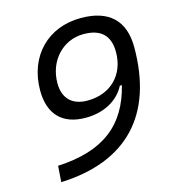

<svg xmlns="http://www.w3.org/2000/svg" viewBox="-106 -791 798 883"><g transform="rotate(-15 293.0 -350.0)"><path d="M77.1 2.9C393.1 -9.3 562 -188 562 -509.8C562 -637.2 492.2 -703.1 358.9 -703.1C200.7 -703.1 92.3 -591.3 92.3 -429.2C92.3 -316.9 151.4 -253.9 263.2 -253.9C348.1 -253.9 418.9 -291 452.1 -356H461.9C417.5 -177.7 302.2 -84 82.5 -73.7ZM291.5 -328.1C218.3 -328.1 177.7 -369.1 177.7 -440.9C177.7 -547.4 252.9 -628.4 351.6 -628.4C434.1 -628.4 475.1 -588.9 475.1 -510.3C475.1 -401.4 401.4 -328.1 291.5 -328.1Z"/></g></svg>

Font: Cascadia Code SemiLight
Style: Italic
Weight: 350
Italic angle: -10°
Monospace: yes
Designer: Aaron Bell
Foundry: Saja Typeworks
Version: Version 2404.023